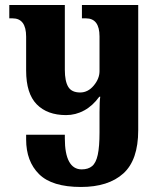

<svg xmlns="http://www.w3.org/2000/svg" viewBox="-20 -734 648 764"><path d="M84 -179V-198H238V-183Q238 -122 255 -91Q272 -60 305 -60Q331 -60 346.5 -73Q362 -86 369 -118Q376 -150 376 -208V-288Q376 -333 379 -349H375Q349 -313 315 -294.5Q281 -276 243 -276Q168 -276 126 -319Q84 -362 84 -453V-588Q84 -661 30 -661H17V-714H238V-456Q238 -411 251.5 -388.5Q265 -366 299 -366Q330 -366 353 -393.5Q376 -421 376 -451V-589Q376 -661 322 -661H306V-714H530V-216Q530 -97 470.5 -43.5Q411 10 302 10Q187 10 135.5 -41Q84 -92 84 -179Z"/></svg>

Font: Noto Serif Georgian Bold Cond
Style: Regular
Weight: 700
Width: 3
Designer: Monotype Design team
Foundry: Monotype Imaging Inc.
Version: Version 1.000